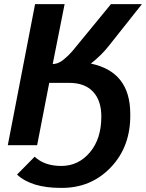

<svg xmlns="http://www.w3.org/2000/svg" viewBox="-20 -708 712 936"><path d="M18 0 151 -688H295L237 -396Q266 -396 293 -420Q313 -436 333 -459Q351 -480 521 -688H672L511 -485Q476 -440 423 -398Q615 -358 615 -153Q618 5 520.5 107.5Q423 210 276 208Q133 208 63 143L149 56Q197 101 279 101Q362 101 418 35Q474 -31 474 -140Q474 -218 433.5 -261Q393 -304 318 -304H220L161 0Z"/></svg>

Font: Libra Sans
Style: Bold Italic
Weight: 700
Italic angle: -12°
Foundry: Context Ltd
Version: Version 1.002